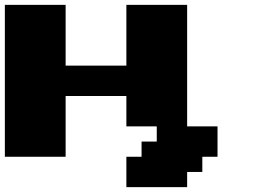

<svg xmlns="http://www.w3.org/2000/svg" viewBox="-20 -645 1040 790"><path d="M500 125H750V62.5H812.5V0H875V-125H750V-625H500V-375H250V-625H0V0H250V-250H500V-125H625V-62.5H562.5V0H500Z"/></svg>

Font: Faithful 32x
Style: Bold
Weight: 400
Foundry: Faithful Resource Pack
Version: Version 1.0; January 27, 2023